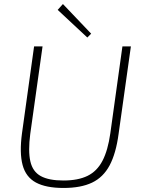

<svg xmlns="http://www.w3.org/2000/svg" viewBox="-20 -920 706 952"><path d="M629 -690 568 -256Q555 -159 523.5 -100Q492 -41 436.5 -14.5Q381 12 295 12Q208 12 158 -15Q108 -42 92 -102Q76 -162 89 -259L149 -690H191L130 -256Q119 -171 130.5 -120Q142 -69 182 -47Q222 -25 294 -25Q367 -25 414 -48Q461 -71 488 -122.5Q515 -174 527 -259L587 -690ZM292 -900 432 -753 413 -734 266 -871Z"/></svg>

Font: Exo 2 ExtraLight
Style: Italic
Weight: 250
Italic angle: -8°
Designer: Natanael Gama
Foundry: Natanael Gama
Version: Version 2.010